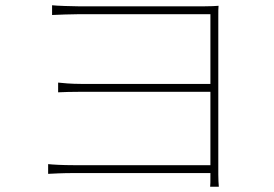

<svg xmlns="http://www.w3.org/2000/svg" viewBox="-20 -697 1040 730"><path d="M812 13C811 -2 810 -12 810 -33V-636C810 -658 810 -664 811 -675C797 -674 784 -673 757 -673H278C259 -673 192 -675 178 -677V-640C192 -641 259 -643 278 -643H780V-378H287C251 -378 218 -381 201 -383V-346C222 -347 251 -348 289 -348H780V-69H260C218 -69 182 -71 163 -73V-36C182 -37 218 -39 261 -39H780V-31C780 -4 780 3 779 13Z"/></svg>

Font: Noto Sans CJK Thin
Style: Regular
Weight: 100
Designer: Ryoko NISHIZUKA (kana & ideographs); Paul D. Hunt (Latin, Greek & Cyrillic); Wenlong ZHANG (bopomofo); Sandoll Communica
Foundry: Adobe Systems Incorporated
Version: Version 1.000;PS 1;hotconv 1.0.78;makeotf.lib2.5.61930